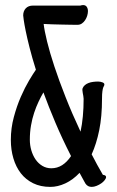

<svg xmlns="http://www.w3.org/2000/svg" viewBox="-20 -712 462 760"><path d="M387.2 -20Q399.9 -18.6 399.9 -11.2Q399.9 -5.9 394.5 1Q389.2 7.8 380.9 13.7Q372.6 19.5 362.3 23.7Q352.1 27.8 342.8 27.8Q335.4 27.8 329.1 24.7Q322.8 21.5 317.9 14.2Q312 3.4 306.2 -7.1Q300.3 -17.6 294.9 -27.8Q268.6 0 238.5 13.9Q208.5 27.8 179.2 27.8Q140.6 27.8 111.3 13.4Q82 -1 62.5 -26.1Q43 -51.3 33 -85.2Q22.9 -119.1 22.9 -158.2Q22.9 -204.6 34.7 -248.3Q46.4 -292 62.5 -328.9Q78.6 -365.7 95.2 -393.6Q111.8 -421.4 122.1 -436Q106.9 -484.4 97.2 -522.9Q87.4 -561.5 81.8 -589.1Q76.2 -616.7 74 -632.6Q71.8 -648.4 71.8 -650.9Q71.8 -668 82 -679Q92.3 -689.9 110.8 -689.9H297.9Q300.8 -690.9 303.7 -691.4Q306.6 -691.9 309.1 -691.9Q318.8 -691.9 323.5 -684.8Q328.1 -677.7 328.1 -668Q328.1 -659.2 325.2 -649.7Q322.3 -640.1 316.9 -632.1Q311.5 -624 304 -618.9Q296.4 -613.8 287.1 -613.8Q279.3 -613.8 262.5 -614Q245.6 -614.3 225.8 -614.7Q206.1 -615.2 186.3 -615.7Q166.5 -616.2 152.8 -617.2Q155.8 -590.8 166.3 -547.9Q176.8 -504.9 195.1 -449.5Q213.4 -394 239.3 -328.4Q265.1 -262.7 298.8 -190.9Q311 -247.1 311 -320.8Q311 -326.2 309.8 -332Q308.6 -337.9 307.6 -343.8Q306.6 -349.6 306.2 -354.5Q305.7 -359.4 307.1 -362.8Q310.1 -370.1 316.2 -375.2Q322.3 -380.4 330.6 -383.5Q338.9 -386.7 348.6 -387.9Q358.4 -389.2 368.2 -389.2Q377 -389.2 385 -386.2Q393.1 -383.3 393.1 -377.9Q393.1 -374 391.6 -372.1Q390.1 -370.1 388.4 -365.2Q386.7 -360.4 385.3 -350.3Q383.8 -340.3 383.8 -320.8Q383.8 -251 372.8 -196.8Q361.8 -142.6 342.8 -101.1Q353.5 -80.6 364.3 -60.5Q375 -40.5 387.2 -20ZM183.1 -45.9Q206.5 -45.9 226.1 -58.3Q245.6 -70.8 261.2 -94.2Q225.6 -164.1 199 -227.1Q172.4 -290 151.9 -346.2Q142.1 -329.6 132.6 -309.3Q123 -289.1 115.2 -265.6Q107.4 -242.2 102.8 -215.6Q98.1 -189 98.1 -159.2Q98.1 -137.2 104 -116.9Q109.9 -96.7 120.8 -80.8Q131.8 -64.9 147.7 -55.4Q163.6 -45.9 183.1 -45.9Z"/></svg>

Font: Grand Hotel
Style: Regular
Weight: 400
Designer: Brian J. Bonislawsky & Jim Lyles for Astigmatic (AOETI)
Foundry: Astigmatic (AOETI)
Version: Version 001.000